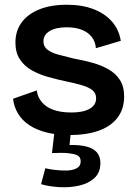

<svg xmlns="http://www.w3.org/2000/svg" viewBox="-20 -556 576 809"><path d="M273 13Q220 13 177.5 2.5Q135 -8 104.5 -28Q74 -48 56.5 -76.5Q39 -105 35 -140L135 -175Q138 -148 155.5 -126.5Q173 -105 204.5 -93.5Q236 -82 281 -82Q330 -82 357.5 -97.5Q385 -113 385 -142Q385 -163 370 -175.5Q355 -188 326.5 -196.5Q298 -205 259 -213Q221 -221 183.5 -231.5Q146 -242 114.5 -259.5Q83 -277 64 -305.5Q45 -334 45 -377Q45 -425 70.5 -460.5Q96 -496 144.5 -516Q193 -536 262 -536Q326 -536 374 -517.5Q422 -499 451.5 -465.5Q481 -432 489 -384L384 -353Q382 -381 366 -401Q350 -421 323.5 -431Q297 -441 261 -441Q215 -441 189 -425Q163 -409 163 -382Q163 -360 179.5 -347Q196 -334 225 -326Q254 -318 292 -309Q332 -302 369.5 -291.5Q407 -281 437 -264Q467 -247 485 -219.5Q503 -192 503 -149Q503 -97 475.5 -60.5Q448 -24 396.5 -5.5Q345 13 273 13ZM153 220 171 153Q187 157 212 160Q237 163 261.5 162.5Q286 162 303 153Q320 144 320 124Q320 118 317.5 110.5Q315 103 303.5 97.5Q292 92 267.5 89.5Q243 87 199 89L210 -5H279L273 55Q318 54 346.5 62Q375 70 389 87Q403 104 403 131Q403 172 377 195Q351 218 311.5 226.5Q272 235 229.5 232.5Q187 230 153 220Z"/></svg>

Font: Bricolage Grotesque SemiBold
Style: Regular
Weight: 600
Designer: Mathieu Triay
Foundry: Atelier Triay
Version: Version 1.000;gftools[0.9.30]